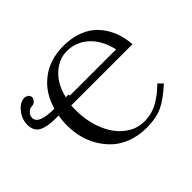

<svg xmlns="http://www.w3.org/2000/svg" viewBox="-147 -873 1101 1101"><g transform="rotate(-45 403.5 -323.0)"><path d="M466.8 -623Q418.5 -623 377.9 -596.9Q337.4 -570.8 312 -530Q286.6 -489.3 275.9 -439.9H298.8V-430.2H673.8Q651.4 -523.9 596.2 -573.5Q541 -623 466.8 -623ZM703.1 -125 729 -98.1Q663.6 -38.1 611.3 -12.9Q559.1 12.2 480 12.2Q417 12.2 364.3 -7.1Q311.5 -26.4 275.6 -58.8Q239.7 -91.3 214.4 -134Q189 -176.8 177.5 -223.6Q166 -270.5 166 -318.8Q166 -361.3 172.9 -395H144Q79.1 -395 43.5 -414.6Q7.8 -434.1 7.8 -482.9Q7.8 -530.3 39.1 -568.1Q70.3 -606 106 -606Q106.9 -606 108.2 -605.5Q109.4 -605 109.9 -605Q122.1 -604 130.6 -596.2Q139.2 -588.4 139.2 -576.2Q139.2 -563.5 127.9 -552.2Q116.7 -541 100.1 -541Q84.5 -541 69.8 -526.4Q55.2 -511.7 55.2 -492.2Q55.2 -439.9 183.1 -439.9Q210.9 -540.5 286.9 -599.4Q362.8 -658.2 474.1 -658.2Q530.8 -658.2 577.1 -643.3Q623.5 -628.4 655.8 -603.3Q688 -578.1 710.9 -542.7Q733.9 -507.3 745.8 -468.3Q757.8 -429.2 761.2 -384.8H264.2Q263.2 -373.5 263.2 -349.1Q263.2 -257.8 293.5 -183.1Q323.7 -108.4 377.2 -65.7Q430.7 -22.9 496.1 -22.9Q528.8 -22.9 558.3 -31Q587.9 -39.1 614.3 -55.2Q640.6 -71.3 659.9 -86.7Q679.2 -102.1 703.1 -125Z"/></g></svg>

Font: Common Serif News
Style: Regular
Weight: 450
Designer: Philipp H. Poll, Khaled Hosny
Foundry: Stefan Peev, Context Ltd.
Version: Version 1.026